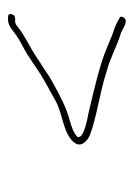

<svg xmlns="http://www.w3.org/2000/svg" viewBox="54 -494 340 489"><g transform="rotate(-90 224.5 -250.0)"><path d="M432.3 -391C433.7 -397 431.3 -400 425.3 -400H417.3C409.3 -400 400.4 -396 390.6 -388C374.4 -374.9 363.2 -369.4 343.9 -359C311.8 -341 286.3 -319.5 255 -303L233.2 -291C225.6 -287 217.2 -282.3 208 -277C176.9 -261 129.2 -259.2 106.8 -233C89.9 -214.2 110.9 -197.5 123.3 -192C170.7 -173.6 236 -166 286.4 -149C322.7 -139.4 351.7 -122 385.9 -112C394.3 -108.7 415.2 -92 423.9 -105.5C427.5 -111.2 426.6 -115 421 -117C412.8 -121.6 406.8 -125 395.8 -129C380.2 -133.5 365.2 -141.1 349.9 -147C302.2 -167.2 242.2 -180.3 185.3 -194C169.6 -197.8 115.4 -205.4 119.5 -223C129.6 -233.3 147.2 -238.8 162.1 -243C190.1 -250.2 216.1 -263.5 239.7 -276L261.5 -288C269.1 -292 276.1 -296.3 282.5 -301C297.1 -311.5 307 -316.3 323.7 -328C348.8 -344.9 376.8 -356.5 399.6 -375C405.3 -379.7 409.9 -382 413.2 -382H421.2C427.2 -382 430.9 -385 432.3 -391Z"/></g></svg>

Font: HoneyBee
Style: BLnIt
Weight: 100
Foundry: Cannot Into Space Fonts
Version: Version 0.89